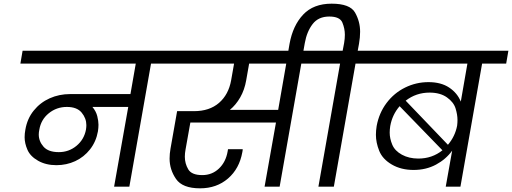

<svg xmlns="http://www.w3.org/2000/svg" viewBox="-20 -1016 2787 1045"><path d="M934 -670H802L684 0H601L678 -434H483Q503 -410 509.5 -383.5Q516 -357 516 -337Q516 -320 513 -301Q503 -245 470 -203Q437 -161 389.5 -139Q342 -117 287 -117Q230 -117 187.5 -141Q145 -165 129.5 -200.5Q114 -236 114 -269Q114 -289 118 -310Q128 -370 163.5 -414Q199 -458 250.5 -481Q302 -504 362 -504H690L719 -670H91L103 -740H946ZM300 -188Q355 -188 396.5 -222.5Q438 -257 448 -311Q450 -324 450 -335Q450 -372 424.5 -403Q399 -434 344 -434Q288 -434 245.5 -399.5Q203 -365 194 -310Q191 -296 191 -284Q191 -247 217 -217.5Q243 -188 300 -188Z M1753 -670H1620L1502 0H1420L1482 -349H1016L990 -203Q986 -182 986 -163Q986 -126 1004.5 -94.5Q1023 -63 1081 -63Q1134 -63 1171.5 -98.5Q1209 -134 1219 -192L1221 -204H1301Q1301 -197 1299 -188Q1283 -98 1221 -44.5Q1159 9 1069 9Q973 9 938 -42Q903 -93 903 -153Q903 -179 908 -207L944 -411H1036Q1120 -411 1172 -456Q1224 -501 1238 -579L1254 -670H880L892 -740H1765ZM1538 -670H1336L1320 -579Q1311 -527 1287.5 -486Q1264 -445 1231 -418H1494Z M2058 -740 2046 -670H1915L1797 0H1713L1831 -670H1699L1711 -740H1845L1853 -782Q1857 -806 1857 -827Q1857 -860 1843.5 -893Q1830 -926 1772 -926Q1713 -926 1681.5 -885Q1650 -844 1639 -782L1628 -720H1546L1556 -778Q1574 -877 1630 -936.5Q1686 -996 1785 -996Q1885 -996 1912.5 -947.5Q1940 -899 1940 -843Q1940 -813 1934 -778L1927 -740Z M2747 -740 2735 -670H2604L2486 0H2406L2441 -196Q2407 -149 2353 -120Q2299 -91 2231 -91Q2163 -91 2112.5 -120.5Q2062 -150 2044 -195Q2026 -240 2026 -282Q2026 -305 2030 -330Q2043 -401 2084 -455.5Q2125 -510 2185 -539.5Q2245 -569 2312 -569Q2380 -569 2424.5 -539.5Q2469 -510 2488 -463L2524 -670H1993L2005 -740ZM2318 -512Q2245 -512 2188 -468L2418 -228Q2457 -274 2468 -332Q2470 -348 2470 -363Q2470 -392 2459.5 -426Q2449 -460 2412.5 -486Q2376 -512 2318 -512ZM2104 -330Q2101 -311 2101 -294Q2101 -262 2115 -228.5Q2129 -195 2167.5 -174Q2206 -153 2257 -153Q2332 -153 2388 -198L2155 -438Q2115 -392 2104 -330Z"/></svg>

Font: Fz Poppins
Style: Italic
Weight: 400
Italic angle: -10°
Designer: Ninad Kale (Devanagari), Jonny Pinhorn (Latin)
Foundry: Indian Type Foundry
Version: Vit hóa bi Vntype.Com & FontZin.Com